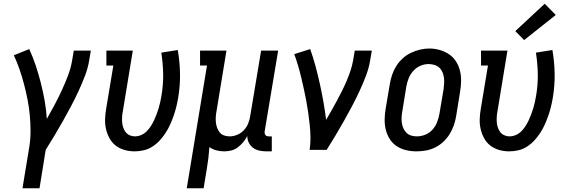

<svg xmlns="http://www.w3.org/2000/svg" viewBox="-20 -800 3040 1025"><path d="M100 205 136 -13Q143 -56 143 -99.5Q143 -143 139 -185.5Q135 -228 127 -268.5Q119 -309 108.5 -349.5Q98 -390 84.5 -429Q71 -468 54 -505L136 -538Q156 -495 171 -449.5Q186 -404 198 -357Q210 -310 218.5 -262Q227 -214 230 -165Q251 -202 271.5 -240.5Q292 -279 310 -318Q328 -357 343 -396.5Q358 -436 365 -477L374 -530H465L456 -477Q449 -435 433 -393.5Q417 -352 398.5 -312Q380 -272 359 -232.5Q338 -193 316 -154Q294 -115 271 -76.5Q248 -38 224 0L191 205Z M698 8Q671 8 644.5 0.5Q618 -7 597.5 -23Q577 -39 564.5 -62Q552 -85 546 -111Q540 -137 541 -165Q542 -193 547 -221L585 -450H548V-530H689L636 -207Q633 -193 632 -177.5Q631 -162 632 -148Q633 -134 637.5 -120Q642 -106 650.5 -95Q659 -84 672 -78Q685 -72 700 -72Q717 -72 733.5 -79Q750 -86 763 -99Q776 -112 785.5 -127Q795 -142 802.5 -158Q810 -174 816 -190Q822 -206 827 -222.5Q832 -239 835.5 -255.5Q839 -272 842 -289Q852 -348 851 -405Q850 -462 841 -519L929 -533Q940 -470 941 -406Q942 -342 931 -277Q927 -253 921 -229Q915 -205 907 -182Q899 -159 888.5 -135.5Q878 -112 864 -90.5Q850 -69 832.5 -50Q815 -31 793 -17Q771 -3 746.5 2.5Q722 8 698 8Z M977 205 1085 -450H1048V-530H1189L1136 -207Q1133 -192 1132 -176.5Q1131 -161 1132.5 -146.5Q1134 -132 1139 -118Q1144 -104 1153 -93Q1162 -82 1176 -77Q1190 -72 1206 -72Q1226 -72 1246.5 -80.5Q1267 -89 1282 -105Q1297 -121 1305 -141Q1313 -161 1316 -182L1374 -530H1465L1393 -99Q1392 -93 1393 -88Q1394 -83 1397 -79Q1400 -75 1405 -73.5Q1410 -72 1416 -72H1431V8H1402Q1383 8 1364.5 4Q1346 0 1331.5 -10.5Q1317 -21 1308.5 -38Q1300 -55 1300 -74Q1291 -56 1278 -40.5Q1265 -25 1249 -13Q1233 -1 1214 3.5Q1195 8 1177 8Q1155 8 1134.5 2.5Q1114 -3 1098 -15Q1096 15 1092.5 44Q1089 73 1084 102L1067 205Z M1633 0Q1638 -33 1637.5 -66.5Q1637 -100 1633.5 -133Q1630 -166 1625.5 -198Q1621 -230 1615 -262Q1609 -294 1602 -325.5Q1595 -357 1587.5 -388.5Q1580 -420 1571 -450.5Q1562 -481 1551 -511L1636 -538Q1652 -493 1664.5 -446.5Q1677 -400 1687.5 -352.5Q1698 -305 1706.5 -257Q1715 -209 1721 -160Q1736 -186 1750.5 -211.5Q1765 -237 1779 -263Q1793 -289 1806 -315Q1819 -341 1830.5 -368Q1842 -395 1851 -422Q1860 -449 1865 -477L1874 -530H1965L1956 -477Q1949 -435 1933 -393.5Q1917 -352 1898.5 -312Q1880 -272 1859 -232.5Q1838 -193 1816 -154Q1794 -115 1771 -76.5Q1748 -38 1724 0Z M2203 8Q2175 8 2147.5 1.5Q2120 -5 2097.5 -20Q2075 -35 2060.5 -58Q2046 -81 2039.5 -107.5Q2033 -134 2033.5 -163Q2034 -192 2039 -221L2061 -351Q2065 -375 2073 -399.5Q2081 -424 2095 -446.5Q2109 -469 2129 -487.5Q2149 -506 2173 -517.5Q2197 -529 2222 -535Q2247 -541 2272 -541Q2301 -541 2328 -533Q2355 -525 2377.5 -510Q2400 -495 2414.5 -472Q2429 -449 2435.5 -422.5Q2442 -396 2441.5 -367Q2441 -338 2436 -309L2415 -179Q2411 -155 2402.5 -130.5Q2394 -106 2380 -83.5Q2366 -61 2346 -42.5Q2326 -24 2302.5 -12.5Q2279 -1 2253.5 3.5Q2228 8 2203 8ZM2205 -72Q2228 -72 2250.5 -81Q2273 -90 2289 -108Q2305 -126 2313.5 -148Q2322 -170 2326 -193L2348 -323Q2350 -338 2351 -354.5Q2352 -371 2350 -386Q2348 -401 2342 -415Q2336 -429 2325 -439Q2314 -449 2299 -453.5Q2284 -458 2268 -458Q2245 -458 2223.5 -448.5Q2202 -439 2186 -421Q2170 -403 2161.5 -381.5Q2153 -360 2149 -337L2128 -207Q2125 -192 2124 -176Q2123 -160 2125 -145Q2127 -130 2133 -116Q2139 -102 2149.5 -91.5Q2160 -81 2174.5 -76.5Q2189 -72 2205 -72Z M2698 8Q2671 8 2644.5 0.5Q2618 -7 2597.5 -23Q2577 -39 2564.5 -62Q2552 -85 2546 -111Q2540 -137 2541 -165Q2542 -193 2547 -221L2585 -450H2548V-530H2689L2636 -207Q2633 -193 2632 -177.5Q2631 -162 2632 -148Q2633 -134 2637.5 -120Q2642 -106 2650.5 -95Q2659 -84 2672 -78Q2685 -72 2700 -72Q2717 -72 2733.5 -79Q2750 -86 2763 -99Q2776 -112 2785.5 -127Q2795 -142 2802.5 -158Q2810 -174 2816 -190Q2822 -206 2827 -222.5Q2832 -239 2835.5 -255.5Q2839 -272 2842 -289Q2852 -348 2851 -405Q2850 -462 2841 -519L2929 -533Q2940 -470 2941 -406Q2942 -342 2931 -277Q2927 -253 2921 -229Q2915 -205 2907 -182Q2899 -159 2888.5 -135.5Q2878 -112 2864 -90.5Q2850 -69 2832.5 -50Q2815 -31 2793 -17Q2771 -3 2746.5 2.5Q2722 8 2698 8ZM2778 -586 2731 -634 2888 -780 2947 -720Z"/></svg>

Font: Iosevka Curly Slab MdObl
Style: Regular
Weight: 500
Italic angle: -9°
Monospace: yes
Designer: Belleve Invis
Foundry: Belleve Invis
Version: Version 11.0.0; ttfautohint (v1.8.3)